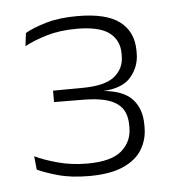

<svg xmlns="http://www.w3.org/2000/svg" viewBox="-36 -741 379 419"><g transform="rotate(-5 153.0 -532.0)"><path d="M143.5 -357Q104 -357 75 -365.2Q46 -373.5 30.5 -381L27.5 -410.5Q47 -401 77 -392.8Q107 -384.5 141.5 -384.5Q194.5 -384.5 217.2 -404.2Q240 -424 240 -454.5V-460Q240 -476 235 -487.8Q230 -499.5 219 -507.5Q208 -515.5 190.8 -519.5Q173.5 -523.5 149.5 -524L81 -524.5V-549.5L148 -550Q195.5 -550.5 216.2 -567.5Q237 -584.5 237 -612V-617.5Q237 -646.5 215.2 -663Q193.5 -679.5 144.5 -679.5Q107 -679.5 78.5 -671Q50 -662.5 29.5 -651.5L33 -680Q50 -690 79 -698.5Q108 -707 148 -707Q211 -707 240.5 -684.5Q270 -662 270 -620.5V-614.5Q270 -586 251.2 -563.5Q232.5 -541 187.5 -539L185 -536.5L187 -539.5Q233 -536 253 -514.8Q273 -493.5 273 -458.5V-452Q273 -426 260 -404.2Q247 -382.5 218.5 -369.8Q190 -357 143.5 -357Z"/></g></svg>

Font: Anek Telugu ExtraLight
Style: Regular
Weight: 250
Version: Version 1.003